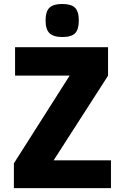

<svg xmlns="http://www.w3.org/2000/svg" viewBox="-20 -968 640 988"><path d="M51.5 -127.5 338.5 -579H57.5V-725H536V-578.5L256 -143H551V0H51.5ZM214.5 -862.5Q214.5 -908.5 234.2 -928Q254 -947.5 300 -947.5Q346.5 -947.5 366 -928.2Q385.5 -909 385.5 -862.5Q385.5 -816.5 366.5 -797Q347.5 -777.5 301.5 -777.5Q255 -777.5 234.8 -797.2Q214.5 -817 214.5 -862.5Z"/></svg>

Font: JuliaMono ExtraBold
Style: Regular
Weight: 800
Monospace: yes
Designer: cormullion
Foundry: corm
Version: Version 0.055; ttfautohint (v1.8.4)